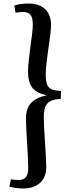

<svg xmlns="http://www.w3.org/2000/svg" viewBox="-20 -841 421 1088"><path d="M324 -280Q271 -279 249.5 -255.5Q228 -232 228 -183Q228 -155 230 -116Q232 -77 235 -35Q238 7 240 44Q242 81 242 106Q242 163 207 195Q172 227 110 227Q92 227 70.5 224Q49 221 33 217L42 175Q66 179 87 179Q113 179 126.5 163Q140 147 140 111Q140 86 138 48.5Q136 11 133.5 -30Q131 -71 129 -108Q127 -145 127 -169Q127 -227 156.5 -258Q186 -289 245 -301Q187 -313 163 -344Q139 -375 139 -435Q139 -462 143 -499.5Q147 -537 152.5 -576.5Q158 -616 162 -649.5Q166 -683 166 -702Q166 -741 152.5 -757Q139 -773 113 -773Q102 -773 90 -772Q78 -771 68 -769L61 -810Q97 -821 141 -821Q203 -821 236 -789Q269 -757 269 -700Q269 -676 264.5 -640Q260 -604 254 -563.5Q248 -523 243.5 -484.5Q239 -446 239 -418Q239 -365 257 -346Q275 -327 326 -326Z"/></svg>

Font: Literata 36pt Medium
Style: Italic
Weight: 500
Italic angle: -2°
Designer: Latin by Veronika Burian and Jose Scaglione. Greek by Irene Vlachou. Cyrillic by Vera Evstafieva
Foundry: TypeTogether
Version: Version 3.002